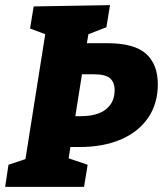

<svg xmlns="http://www.w3.org/2000/svg" viewBox="-26 -727 638 747"><path d="M248 -155 241 -111 315 -86 301 0H-6L7 -86L73 -108L150 -594L91 -616L105 -702L402 -707L388 -621L318 -594L312 -559H390Q496 -559 542 -518Q588 -477 588 -399Q588 -324 550.5 -269Q513 -214 444.5 -184.5Q376 -155 283 -155ZM340 -438H293L267 -275H287Q353 -275 386.5 -302Q420 -329 420 -376Q420 -407 402 -422.5Q384 -438 340 -438Z"/></svg>

Font: Bitter Pro ExtraBold
Style: Italic
Weight: 800
Italic angle: -9°
Designer: Sol Matas, and Bitter project Authors
Foundry: Sol Matas
Version: Version 1.010